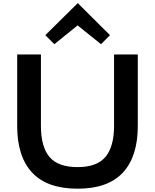

<svg xmlns="http://www.w3.org/2000/svg" viewBox="-20 -1143 947 1173"><path d="M821.8 -810.1V-373Q821.8 -186.5 730.5 -88.4Q639.2 9.8 454.1 9.8Q268.6 9.8 176.8 -88.1Q85 -186 85 -373V-810.1H230V-374Q230 -247.1 282 -184.6Q334 -122.1 454.1 -122.1Q572.3 -122.1 624.5 -184.8Q676.8 -247.6 676.8 -374V-810.1ZM456.1 -1123 651.9 -928.2 597.2 -873 454.1 -987.8 312 -873 256.8 -928.2 454.1 -1123Z"/></svg>

Font: Sinkin Sans 600 SemiBold
Style: Regular
Weight: 600
Designer: Keith Bates
Foundry: K-Type
Version: Sinkin Sans (version 1.0)  by Keith Bates   •   © 2014   www